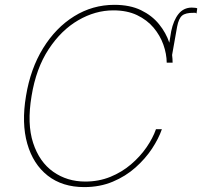

<svg xmlns="http://www.w3.org/2000/svg" viewBox="-20 -757 828 787"><path d="M687.5 -500H663.4Q663 -536.2 649.7 -573.9Q636.4 -611.5 609.6 -643.5Q582.7 -675.4 541.7 -695Q500.7 -714.5 444.6 -714.5Q370.4 -714.5 300.4 -673.8Q230.5 -633.2 179.2 -554.9Q127.8 -476.6 109.4 -363.6Q90.2 -249.3 115.8 -171.2Q141.3 -93 198.2 -52.9Q255 -12.8 329.5 -12.8Q384.9 -12.8 432.4 -32.1Q479.8 -51.5 517 -83.3Q554.3 -115.1 580.4 -152.9Q606.5 -190.7 619.3 -227.3H643.5Q630.3 -188.9 603 -147.5Q575.6 -106.2 535.3 -70.3Q495 -34.4 442.3 -12.3Q389.6 9.9 325.3 9.9Q235.8 9.9 175.8 -36.9Q115.8 -83.8 91.8 -168Q67.8 -252.1 86.6 -363.6Q104.8 -475.1 156.6 -559.3Q208.5 -643.5 283.9 -690.3Q359.4 -737.2 448.9 -737.2Q512.8 -737.2 558.1 -715.2Q603.3 -693.2 631.9 -657.8Q660.5 -622.5 674 -582L681.8 -629.3Q691.1 -673.7 711.6 -699.6Q732.2 -725.5 765.6 -725.9Q771.7 -725.5 780 -725Q788.4 -724.4 788.4 -721.6L785.5 -701.7Q784.8 -702.1 783.7 -702.8Q782.7 -703.8 781.1 -704.4Q779.5 -704.9 774.1 -704.5Q740.8 -704.9 726.6 -693.2Q712.4 -681.5 706 -647.7L685.4 -531.6Q687.5 -515.6 687.5 -500Z"/></svg>

Font: Inter UI Thin
Style: Italic
Weight: 100
Italic angle: -9.39999°
Designer: Rasmus Andersson
Foundry: rsms
Version: 3.2;8d6f07862